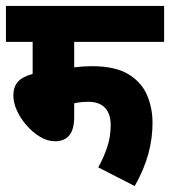

<svg xmlns="http://www.w3.org/2000/svg" viewBox="-20 -642 573 647"><path d="M230 -501V-415Q261 -419 289 -419Q368 -419 412.5 -392Q457 -365 475.5 -321.5Q494 -278 494 -228Q494 -176 480 -124Q466 -72 434 -15L311 -78Q329 -110 341 -145.5Q353 -181 353 -221Q353 -258 334 -278.5Q315 -299 277 -299Q254 -299 230 -294V-247Q230 -166 165 -166Q140 -166 115 -181Q90 -196 69.5 -219.5Q49 -243 37 -269.5Q25 -296 25 -320Q25 -348 39.5 -365.5Q54 -383 90 -393V-501H0V-622H533V-501Z"/></svg>

Font: Noto Sans Condensed ExtraBold
Style: Italic
Weight: 800
Width: 3
Italic angle: -12°
Designer: Monotype Design Team
Foundry: Monotype Imaging Inc.
Version: Version 2.013; ttfautohint (v1.8.4.7-5d5b)